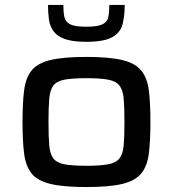

<svg xmlns="http://www.w3.org/2000/svg" viewBox="-20 -748 699 776"><path d="M329 8Q237 8 184.5 -4.5Q132 -17 108 -46.5Q84 -76 77.5 -127Q71 -178 71 -255Q71 -332 77.5 -383Q84 -434 108 -463.5Q132 -493 184.5 -505.5Q237 -518 329 -518Q421 -518 473.5 -505.5Q526 -493 550.5 -463.5Q575 -434 581.5 -383Q588 -332 588 -255Q588 -178 581.5 -127Q575 -76 550.5 -46.5Q526 -17 473.5 -4.5Q421 8 329 8ZM329 -78Q386 -78 417.5 -84Q449 -90 463 -108Q477 -126 480 -161Q483 -196 483 -255Q483 -313 480 -348.5Q477 -384 463 -402Q449 -420 417.5 -426Q386 -432 329 -432Q272 -432 240.5 -426Q209 -420 195.5 -402Q182 -384 179 -348.5Q176 -313 176 -255Q176 -196 179 -161Q182 -126 195.5 -108Q209 -90 240.5 -84Q272 -78 329 -78ZM329 -579Q274 -579 243 -590Q212 -601 197 -621Q182 -641 178 -668Q174 -695 174 -728H236Q236 -700 240 -680Q244 -660 263 -650Q282 -640 329 -640Q375 -640 394.5 -650Q414 -660 418 -680Q422 -700 422 -728H484Q484 -684 475.5 -650.5Q467 -617 434 -598Q401 -579 329 -579Z"/></svg>

Font: Saira Expanded Medium
Style: Regular
Weight: 500
Width: 7
Designer: Hector Gatti with collaboration of the Omnibus-Type team
Foundry: Omnibus-Type
Version: Version 1.100; ttfautohint (v1.8.3)